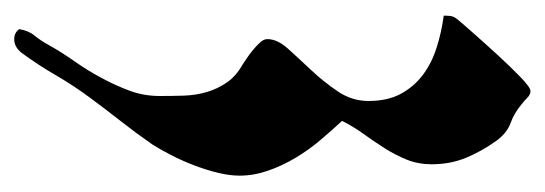

<svg xmlns="http://www.w3.org/2000/svg" viewBox="-268 -334 766 270"><g transform="rotate(90 115.0 -199.0)"><path d="M108 -562Q113 -562 117.5 -557.5Q122 -553 126 -550Q139 -539 153 -534Q167 -529 178 -514Q193 -493 202 -471Q211 -449 211 -423Q211 -404 204.5 -388Q198 -372 188.5 -357Q179 -342 168.5 -327.5Q158 -313 150 -297Q163 -283 177 -266.5Q191 -250 202 -231.5Q213 -213 220 -193Q227 -173 227 -153Q227 -139 223 -122.5Q219 -106 212.5 -89Q206 -72 198 -56.5Q190 -41 183 -30Q167 -7 150.5 14Q134 35 117 58Q100 81 85.5 106Q71 131 54 154Q46 164 35 164Q26 164 21 157Q23 144 30 135.5Q37 127 43 116Q53 98 66 79.5Q79 61 89.5 41.5Q100 22 107.5 2Q115 -18 115 -41Q115 -57 114.5 -74Q114 -91 109.5 -106.5Q105 -122 96 -135Q87 -148 71 -157Q68 -159 62 -163Q56 -167 50 -172Q44 -177 39.5 -182Q35 -187 35 -192Q35 -206 48.5 -221Q62 -236 78.5 -253.5Q95 -271 108.5 -291Q122 -311 122 -334Q122 -361 112 -379.5Q102 -398 85.5 -410.5Q69 -423 47 -430Q25 -437 2 -440Q2 -445 2.5 -449.5Q3 -454 7 -459Q11 -464 26 -481Q41 -498 57.5 -516Q74 -534 88.5 -548Q103 -562 108 -562Z"/></g></svg>

Font: Hand Textur
Style: Regular
Weight: 400
Designer: F. H. Ehmcke um 1935
Foundry: Peter Wiegel
Version: Version 1.000